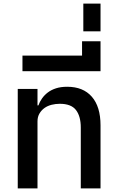

<svg xmlns="http://www.w3.org/2000/svg" viewBox="-20 -1040 648 1060"><path d="M78 -549H187V-458H192Q199 -478 212 -496.5Q225 -515 244 -529.5Q263 -544 289.5 -552.5Q316 -561 351 -561Q439 -561 487 -506Q535 -451 535 -348V0H426V-336Q426 -398 399.5 -432.5Q373 -467 310 -467Q287 -467 265 -461.5Q243 -456 226 -444Q209 -432 198 -413.5Q187 -395 187 -370V0H78Z M104 -733H433V-812H535V-647H104Z M440 -1020H535V-867H440Z"/></svg>

Font: IBM Plex Sans Thai Medm
Style: Regular
Weight: 500
Designer: Mike Abbink, Paul van der Laan, Pieter van Rosmalen, Ben Mitchell, Mark Frömberg
Foundry: Bold Monday
Version: Version 1.2